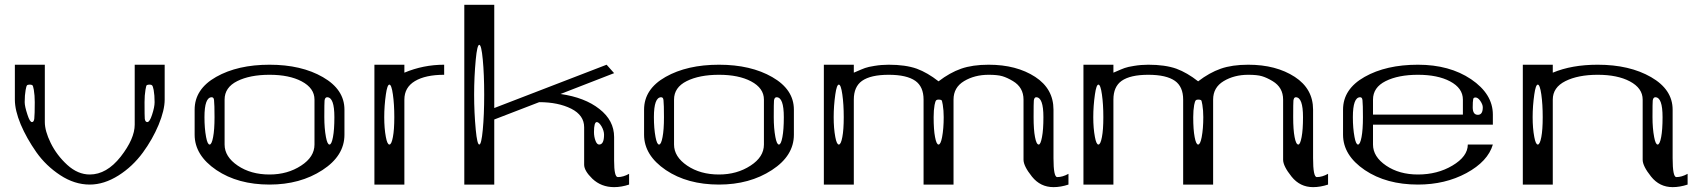

<svg xmlns="http://www.w3.org/2000/svg" viewBox="-20 -770 7081 801"><path d="M625 -343.8Q625 -373 621.1 -394.5Q618.2 -410.2 614.3 -414.1Q611.3 -417 604.5 -417Q596.7 -417 592.8 -415Q589.8 -414.1 586.9 -395.5Q583 -372.1 583 -343.8Q583 -283.2 584 -274.4Q585.9 -260.7 594.7 -260.7Q604.5 -260.7 614.3 -291Q625 -323.2 625 -343.8ZM125 -343.8Q125 -372.1 121.1 -395.5Q118.2 -413.1 114.3 -415Q110.4 -417 104.5 -417Q95.7 -417 92.8 -414.1Q89.8 -411.1 86.9 -394.5Q83 -373 83 -343.8Q83 -326.2 94.7 -291Q104.5 -260.7 113.3 -260.7Q121.1 -260.7 123 -274.4Q125 -292 125 -343.8ZM667 -500V-354.5Q667 -310.5 641.6 -249Q616.2 -188.5 576.2 -133.8Q533.2 -75.2 474.6 -38.1Q414.1 0 354.5 0Q291 0 231.4 -39.1Q171.9 -78.1 131.8 -134.8Q90.8 -193.4 66.4 -251Q42 -309.6 42 -354.5V-500H167V-260.7Q167 -223.6 191.4 -173.8Q216.8 -122.1 260.7 -82Q304.7 -42 354.5 -42Q424.8 -42 483.4 -116.2Q542 -191.4 542 -250V-500Z M1375 -281.2Q1375 -364.3 1344.7 -364.3Q1335.9 -364.3 1334 -350.6Q1333 -341.8 1333 -281.2Q1333 -234.4 1339.8 -198.2Q1345.7 -167 1354.5 -167Q1363.3 -167 1369.1 -198.2Q1375 -228.5 1375 -281.2ZM873 -351.6Q872.1 -364.3 863.3 -364.3Q833 -364.3 833 -281.2Q833 -234.4 839.8 -198.2Q845.7 -167 854.5 -167Q863.3 -167 869.1 -198.2Q875 -228.5 875 -281.2Q875 -334 873 -351.6ZM1292 -167V-354.5Q1292 -402.3 1238.3 -430.7Q1186.5 -458 1104.5 -458Q1022.5 -458 969.7 -431.6Q917 -405.3 917 -354.5V-167Q917 -116.2 971.7 -79.1Q1026.4 -42 1104.5 -42Q1179.7 -42 1236.3 -79.1Q1292 -115.2 1292 -167ZM1417 -208Q1417 -120.1 1325.2 -60.5Q1232.4 0 1104.5 0Q972.7 0 882.8 -60.5Q792 -122.1 792 -208V-312.5Q792 -398.4 881.8 -449.2Q971.7 -500 1104.5 -500Q1237.3 -500 1327.1 -448.2Q1417 -396.5 1417 -312.5Z M1625 -281.2Q1625 -335 1619.1 -376Q1613.3 -417 1604.5 -417Q1595.7 -417 1589.8 -376Q1583 -328.1 1583 -281.2Q1583 -234.4 1589.8 -198.2Q1595.7 -167 1604.5 -167Q1613.3 -167 1619.1 -198.2Q1625 -228.5 1625 -281.2ZM1833 -500V-458Q1754.9 -458 1710.9 -431.6Q1667 -405.3 1667 -354.5V-79.1V0H1542V-500H1667V-466.8Q1746.1 -500 1833 -500Z M2458 -218.8Q2458 -199.2 2464.8 -181.6Q2470.7 -167 2479.5 -167Q2500 -167 2500 -208Q2500 -224.6 2489.3 -243.2Q2478.5 -260.7 2469.7 -260.7Q2458 -260.7 2458 -218.8ZM1964.8 -521.5Q1958 -449.2 1958 -375Q1958 -300.8 1964.8 -228.5Q1970.7 -167 1979.5 -167Q1988.3 -167 1994.1 -228.5Q2000 -290 2000 -375Q2000 -460 1994.1 -521.5Q1988.3 -583 1979.5 -583Q1970.7 -583 1964.8 -521.5ZM2042 -750V-319.3L2510.7 -500L2542 -464.8L2318.4 -377.9Q2419.9 -363.3 2480.5 -315.4Q2542 -267.6 2542 -198.2V-99.6Q2542 -31.2 2557.6 -31.2Q2580.1 -31.2 2604.5 -44.9V0Q2572.3 10.7 2542 10.7Q2488.3 10.7 2451.2 -24.4Q2417 -57.6 2417 -83V-239.3Q2417 -289.1 2363.3 -316.4Q2308.6 -343.8 2229.5 -343.8L2042 -271.5V0H1917V-750Z M3250 -281.2Q3250 -364.3 3219.7 -364.3Q3210.9 -364.3 3209 -350.6Q3208 -341.8 3208 -281.2Q3208 -234.4 3214.8 -198.2Q3220.7 -167 3229.5 -167Q3238.3 -167 3244.1 -198.2Q3250 -228.5 3250 -281.2ZM2748 -351.6Q2747.1 -364.3 2738.3 -364.3Q2708 -364.3 2708 -281.2Q2708 -234.4 2714.8 -198.2Q2720.7 -167 2729.5 -167Q2738.3 -167 2744.1 -198.2Q2750 -228.5 2750 -281.2Q2750 -334 2748 -351.6ZM3167 -167V-354.5Q3167 -402.3 3113.3 -430.7Q3061.5 -458 2979.5 -458Q2897.5 -458 2844.7 -431.6Q2792 -405.3 2792 -354.5V-167Q2792 -116.2 2846.7 -79.1Q2901.4 -42 2979.5 -42Q3054.7 -42 3111.3 -79.1Q3167 -115.2 3167 -167ZM3292 -208Q3292 -120.1 3200.2 -60.5Q3107.4 0 2979.5 0Q2847.7 0 2757.8 -60.5Q2667 -122.1 2667 -208V-312.5Q2667 -398.4 2756.8 -449.2Q2846.7 -500 2979.5 -500Q3112.3 -500 3202.1 -448.2Q3292 -396.5 3292 -312.5Z M4333 -281.2Q4333 -364.3 4302.7 -364.3Q4294.9 -364.3 4293 -350.6Q4292 -341.8 4292 -281.2Q4292 -228.5 4297.9 -198.2Q4303.7 -167 4313.5 -167Q4321.3 -167 4327.1 -198.2Q4333 -228.5 4333 -281.2ZM3917 -281.2Q3917 -309.6 3913.1 -333Q3910.2 -351.6 3907.2 -352.5Q3903.3 -354.5 3895.5 -354.5Q3888.7 -354.5 3885.7 -351.6Q3881.8 -347.7 3878.9 -332Q3875 -310.5 3875 -281.2Q3875 -228.5 3880.9 -198.2Q3886.7 -167 3895.5 -167Q3904.3 -167 3910.2 -197.3Q3917 -233.4 3917 -281.2ZM3500 -281.2Q3500 -335 3494.1 -376Q3488.3 -417 3479.5 -417Q3470.7 -417 3464.8 -376Q3458 -328.1 3458 -281.2Q3458 -234.4 3464.8 -198.2Q3470.7 -167 3479.5 -167Q3488.3 -167 3494.1 -198.2Q3500 -228.5 3500 -281.2ZM3542 -500V-466.8Q3580.1 -483.4 3588.9 -486.3Q3602.5 -491.2 3627.9 -495.1Q3657.2 -500 3687.5 -500Q3757.8 -500 3804.7 -483.4Q3849.6 -466.8 3895.5 -430.7Q3942.4 -466.8 3989.7 -483.4Q4037.1 -500 4104.5 -500Q4220.7 -500 4298.8 -449.2Q4375 -399.4 4375 -312.5V-110.4Q4375 -31.2 4390.6 -31.2Q4413.1 -31.2 4437.5 -44.9V0Q4405.3 10.7 4375 10.7Q4320.3 10.7 4285.2 -33.2Q4250 -77.1 4250 -103.5V-354.5Q4250 -405.3 4206.1 -431.6Q4181.6 -446.3 4161.6 -452.1Q4141.6 -458 4104.5 -458Q4045.9 -458 4002 -431.6Q3958 -405.3 3958 -354.5V0H3833V-354.5Q3833 -408.2 3798.8 -432.6Q3762.7 -458 3687.5 -458Q3612.3 -458 3576.2 -432.6Q3542 -408.2 3542 -354.5V0H3417V-500Z M5416 -281.2Q5416 -364.3 5385.7 -364.3Q5377.9 -364.3 5376 -350.6Q5375 -341.8 5375 -281.2Q5375 -228.5 5380.9 -198.2Q5386.7 -167 5396.5 -167Q5404.3 -167 5410.2 -198.2Q5416 -228.5 5416 -281.2ZM5000 -281.2Q5000 -309.6 4996.1 -333Q4993.2 -351.6 4990.2 -352.5Q4986.3 -354.5 4978.5 -354.5Q4971.7 -354.5 4968.8 -351.6Q4964.8 -347.7 4961.9 -332Q4958 -310.5 4958 -281.2Q4958 -228.5 4963.9 -198.2Q4969.7 -167 4978.5 -167Q4987.3 -167 4993.2 -197.3Q5000 -233.4 5000 -281.2ZM4583 -281.2Q4583 -335 4577.1 -376Q4571.3 -417 4562.5 -417Q4553.7 -417 4547.9 -376Q4541 -328.1 4541 -281.2Q4541 -234.4 4547.9 -198.2Q4553.7 -167 4562.5 -167Q4571.3 -167 4577.1 -198.2Q4583 -228.5 4583 -281.2ZM4625 -500V-466.8Q4663.1 -483.4 4671.9 -486.3Q4685.5 -491.2 4710.9 -495.1Q4740.2 -500 4770.5 -500Q4840.8 -500 4887.7 -483.4Q4932.6 -466.8 4978.5 -430.7Q5025.4 -466.8 5072.8 -483.4Q5120.1 -500 5187.5 -500Q5303.7 -500 5381.8 -449.2Q5458 -399.4 5458 -312.5V-110.4Q5458 -31.2 5473.6 -31.2Q5496.1 -31.2 5520.5 -44.9V0Q5488.3 10.7 5458 10.7Q5403.3 10.7 5368.2 -33.2Q5333 -77.1 5333 -103.5V-354.5Q5333 -405.3 5289.1 -431.6Q5264.6 -446.3 5244.6 -452.1Q5224.6 -458 5187.5 -458Q5128.9 -458 5085 -431.6Q5041 -405.3 5041 -354.5V0H4916V-354.5Q4916 -408.2 4881.8 -432.6Q4845.7 -458 4770.5 -458Q4695.3 -458 4659.2 -432.6Q4625 -408.2 4625 -354.5V0H4500V-500Z M6166 -322.3Q6166 -334 6155.3 -349.6Q6145.5 -363.3 6135.7 -363.3Q6127 -363.3 6126 -356.4Q6124 -346.7 6124 -322.3Q6124 -291 6145.5 -291Q6166 -291 6166 -322.3ZM5664.1 -351.6Q5663.1 -364.3 5654.3 -364.3Q5624 -364.3 5624 -281.2Q5624 -234.4 5630.9 -198.2Q5636.7 -167 5645.5 -167Q5654.3 -167 5660.2 -198.2Q5666 -228.5 5666 -281.2Q5666 -334 5664.1 -351.6ZM6208 -250H5708V-167Q5708 -116.2 5762.7 -79.1Q5817.4 -42 5895.5 -42Q5976.6 -42 6039.1 -79.1Q6103.5 -117.2 6103.5 -167H6208Q6187.5 -96.7 6097.7 -47.9Q6008.8 0 5895.5 0Q5763.7 0 5673.8 -60.5Q5583 -122.1 5583 -208V-312.5Q5583 -398.4 5672.9 -449.2Q5762.7 -500 5895.5 -500Q6027.3 -500 6117.2 -439.5Q6208 -377.9 6208 -292ZM6083 -292V-354.5Q6083 -402.3 6029.3 -430.7Q5977.5 -458 5895.5 -458Q5813.5 -458 5760.7 -431.6Q5708 -405.3 5708 -354.5V-292Z M6416 -281.2Q6416 -335 6410.2 -376Q6404.3 -417 6395.5 -417Q6386.7 -417 6380.9 -376Q6374 -328.1 6374 -281.2Q6374 -234.4 6380.9 -198.2Q6386.7 -167 6395.5 -167Q6404.3 -167 6410.2 -198.2Q6416 -228.5 6416 -281.2ZM6916 -281.2Q6916 -364.3 6885.7 -364.3Q6877 -364.3 6875 -350.6Q6874 -341.8 6874 -281.2Q6874 -234.4 6880.9 -198.2Q6886.7 -167 6895.5 -167Q6904.3 -167 6910.2 -198.2Q6916 -228.5 6916 -281.2ZM6458 -500V-466.8Q6537.1 -500 6645.5 -500Q6778.3 -500 6868.2 -448.2Q6958 -396.5 6958 -312.5V-110.4Q6958 -31.2 6973.6 -31.2Q6996.1 -31.2 7020.5 -44.9V0Q6988.3 10.7 6958 10.7Q6903.3 10.7 6868.2 -33.2Q6833 -77.1 6833 -103.5V-354.5Q6833 -402.3 6779.3 -430.7Q6727.5 -458 6645.5 -458Q6563.5 -458 6510.7 -431.6Q6458 -405.3 6458 -354.5V-79.1V0H6333V-500Z"/></svg>

Font: okolaksMetalik
Style: bold
Weight: 700
Width: 7
Version: Version 0.6